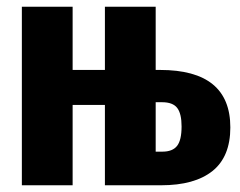

<svg xmlns="http://www.w3.org/2000/svg" viewBox="-20 -551 714 571"><path d="M665 -172Q665 -85 612 -42.5Q559 0 459 0H292V-239H196V0H45V-531H196V-343H292V-531H443V-343H456Q665 -343 665 -172ZM520 -175Q520 -213 507 -230Q494 -247 462 -247H443V-100H463Q493 -100 506.5 -117Q520 -134 520 -175Z"/></svg>

Font: Fira Sans Extra Condensed
Style: Bold
Weight: 700
Width: 1
Designer: Carrois Corporate & Edenspiekermann AG
Foundry: Carrois Corporate GbR & Edenspiekermann AG
Version: Version 4.203